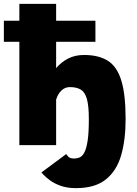

<svg xmlns="http://www.w3.org/2000/svg" viewBox="-20 -750 709 992"><path d="M373 222Q327 222 293.5 210Q260 198 238 181.5Q216 165 205 153Q194 141 194 141L322 46Q322 46 331 57.5Q340 69 362 69Q378 69 392 63Q406 57 416.5 36.5Q427 16 433 -24.5Q439 -65 439 -134Q439 -203 429 -238.5Q419 -274 397.5 -287Q376 -300 341 -300Q316 -300 297.5 -282.5Q279 -265 270 -235V0H80V-534H0V-643H80V-730H270V-643H473V-534H270V-398Q296 -429 332 -447.5Q368 -466 414 -466Q489 -466 536.5 -436.5Q584 -407 606.5 -335Q629 -263 629 -134Q629 -28 606 52Q583 132 527 177Q471 222 373 222Z"/></svg>

Font: Raleway Black
Style: Regular
Weight: 900
Designer: Matt McInerney, Pablo Impallari, Rodrigo Fuenzalida
Foundry: Matt McInerney, Pablo Impallari, Rodrigo Fuenzalida
Version: Version 4.026